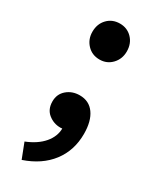

<svg xmlns="http://www.w3.org/2000/svg" viewBox="-198 -614 722 885"><g transform="rotate(30 162.5 -171.5)"><path d="M163 -366Q123 -366 97 -393.5Q71 -421 71 -461Q71 -503 97 -530Q123 -557 163 -557Q202 -557 228 -530Q254 -503 254 -461Q254 -421 228 -393.5Q202 -366 163 -366ZM84 214 53 134Q111 111 142.5 74Q174 37 174 -7L169 -112L221 -25Q209 -14 194.5 -9Q180 -4 164 -4Q128 -4 100 -26.5Q72 -49 72 -91Q72 -130 100 -154Q128 -178 168 -178Q218 -178 245.5 -139.5Q273 -101 273 -33Q273 55 224 119Q175 183 84 214Z"/></g></svg>

Font: Noto Sans KR
Style: Bold
Weight: 700
Designer: Ryoko NISHIZUKA  (kana, bopomofo & ideographs); Paul D. Hunt (Latin, Greek & Cyrillic); Sandoll Communications , Soo-you
Foundry: Adobe
Version: Version 2.004-H2;hotconv 1.0.118;makeotfexe 2.5.65603